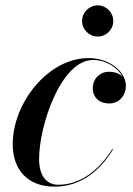

<svg xmlns="http://www.w3.org/2000/svg" viewBox="-20 -687 498 717"><path d="M286.5 -608.5C286.5 -576.5 313 -550.5 345 -550.5C377 -550.5 403 -576.5 403 -608.5C403 -640.5 377 -667 345 -667C313 -667 286.5 -640.5 286.5 -608.5ZM402 -129.5 399.5 -131C356.5 -60 286 3 198 3C149.5 3 126 -36 126 -93C126 -218 207.5 -463 327.5 -463C378 -463 420.5 -433.5 438 -399.5C426.5 -413.5 406.5 -419 386 -419C353 -419 326.5 -392.5 326.5 -358.5C326.5 -318.5 356 -300.5 387.5 -300.5C422.5 -300.5 450 -327 450 -367.5C450 -414 396 -470 310.5 -470C159.5 -470 27.5 -302.5 27.5 -148.5C27.5 -52.5 84 10 183.5 10C287 10 359 -56.5 402 -129.5Z"/></svg>

Font: Bodoni* 48pt Medium
Style: Italic
Weight: 500
Italic angle: -13°
Version: Version 2.3